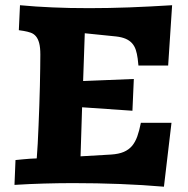

<svg xmlns="http://www.w3.org/2000/svg" viewBox="-20 -702 716 732"><path d="M403.8 -112.8Q432.6 -114.7 451.7 -122.8Q470.7 -130.9 483.2 -145.5Q495.6 -160.2 503.4 -181.9Q511.2 -203.6 517.1 -233.9H633.8L605 9.8Q524.9 2.9 437.3 -0.5Q349.6 -3.9 256.8 -3.9Q228 -3.9 200.9 -3.4Q173.8 -2.9 146.7 -2.2Q119.6 -1.5 92 -0.2Q64.5 1 35.2 2.9L39.1 -91.8Q53.7 -93.3 68.4 -94.7Q81.1 -95.7 95 -96.9Q108.9 -98.1 120.1 -98.1Q122.1 -121.6 123.8 -154.1Q125.5 -186.5 127 -223.4Q128.4 -260.3 129.9 -299.1Q131.3 -337.9 132.1 -374Q132.8 -410.2 133.3 -441.4Q133.8 -472.7 133.8 -494.1Q133.8 -521 129.4 -537.6Q125 -554.2 116.9 -563.7Q108.9 -573.2 97.2 -577.4Q85.4 -581.5 70.8 -584L51.8 -586.9L56.2 -682.1Q86.4 -679.2 116.9 -677.2Q147.5 -675.3 179.7 -673.8Q211.9 -672.4 246.8 -671.6Q281.7 -670.9 320.8 -670.9Q394 -670.9 472.4 -673.8Q550.8 -676.8 636.2 -682.1L621.1 -452.1H507.8L504.9 -479Q502.4 -497.6 497.6 -512.2Q492.7 -526.9 483.2 -537.4Q473.6 -547.9 459 -554.2Q444.3 -560.5 422.9 -563L303.2 -575.2L296.9 -393.1L490.2 -400.9L484.9 -279.8L293 -293L287.1 -106Z"/></svg>

Font: Simonetta
Style: Black
Weight: 900
Designer: Gayaneh Bagdasaryan
Foundry: Brownfox
Version: Version 1.002